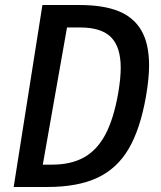

<svg xmlns="http://www.w3.org/2000/svg" viewBox="-20 -745 640 765"><path d="M149 -725H297.5Q390.5 -725 451.2 -701Q512 -677 543 -624Q574 -571 574 -484Q574 -432.5 561.5 -360Q538.5 -230 492.5 -151.8Q446.5 -73.5 368.2 -36.8Q290 0 168 0H34.5ZM451 -374Q461 -432.5 461 -475Q461 -557.5 422.5 -596.5Q384 -635.5 300 -635.5H247L150.5 -89H187.5Q262.5 -89 314.5 -117.8Q366.5 -146.5 399.8 -209Q433 -271.5 451 -374Z"/></svg>

Font: JuliaMono MediumItalic
Style: Regular
Weight: 500
Italic angle: -9°
Monospace: yes
Designer: cormullion
Foundry: corm
Version: Version 0.049; ttfautohint (v1.8.4)